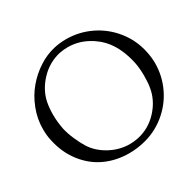

<svg xmlns="http://www.w3.org/2000/svg" viewBox="-176 -1014 1254 1229"><g transform="rotate(-30 451.5 -399.5)"><path d="M149.9 -527.8Q142.1 -486.3 142.1 -439.9Q142.1 -387.2 152.8 -332Q162.1 -290 182.4 -243.9Q202.6 -197.8 223.1 -165Q261.2 -105.5 330.3 -68.1Q399.4 -30.8 476.1 -30.8Q503.4 -30.8 536.1 -37.1Q626.5 -56.6 689.7 -125.7Q752.9 -194.8 766.1 -280.8Q772 -313.5 772 -366.2Q772 -418 763.2 -462.9Q739.3 -574.2 685.1 -644Q641.6 -699.7 576.2 -733.4Q510.7 -767.1 439 -767.1Q409.2 -767.1 378.9 -761.2Q292 -742.2 229 -675.8Q166 -609.4 149.9 -527.8ZM47.9 -311Q40 -346.7 40 -392.1Q40 -466.8 67.6 -538.1Q95.2 -609.4 140.6 -663.3Q186 -717.3 244.9 -755.4Q303.7 -793.5 366.2 -807.1Q408.7 -816.9 455.1 -816.9Q550.3 -816.9 636 -775.9Q721.7 -734.9 782 -659.7Q842.3 -584.5 862.8 -488.8Q873 -443.8 873 -399.9Q873 -304.7 832 -219.2Q791 -133.8 715.8 -73.7Q640.6 -13.7 544.9 6.8Q494.1 18.1 441.9 18.1Q347.7 18.1 267.1 -18.6Q186.5 -55.2 127.9 -130.6Q69.3 -206.1 47.9 -311Z"/></g></svg>

Font: Anticva
Style: Regular
Weight: 400
Version: Version 1.000